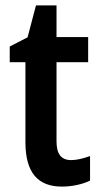

<svg xmlns="http://www.w3.org/2000/svg" viewBox="-20 -680 374 710"><path d="M243 -88C206 -88 189 -111 189 -157V-450H306V-543H189V-660H113L82 -542L16 -508V-450H74V-155C74 -39 122 10 209 10C248 10 286 1 313 -12V-103C288 -94 265 -88 243 -88Z"/></svg>

Font: Noto Sans Sinhala UI Condensed SemiBold
Style: Regular
Weight: 600
Width: 3
Designer: Jelle Bosma - Monotype Design Team
Foundry: Monotype Imaging Inc.
Version: Version 2.006